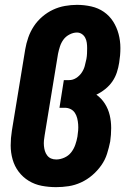

<svg xmlns="http://www.w3.org/2000/svg" viewBox="-20 -763 540 791"><path d="M211 8Q181 8 152 2.5Q123 -3 98.5 -18Q74 -33 57 -55.5Q40 -78 32 -106Q24 -134 24 -164Q24 -194 29 -225L84 -560Q88 -584 96.5 -608.5Q105 -633 119.5 -655Q134 -677 154.5 -694.5Q175 -712 198.5 -723Q222 -734 247.5 -738.5Q273 -743 297 -743Q327 -743 356 -736.5Q385 -730 408 -714Q431 -698 446 -674.5Q461 -651 468.5 -623Q476 -595 476 -565Q476 -535 471 -505Q468 -485 461.5 -465Q455 -445 443 -427.5Q431 -410 413.5 -396Q396 -382 377 -373Q398 -358 412 -336Q426 -314 432 -288.5Q438 -263 438 -235.5Q438 -208 434 -180Q429 -155 421 -129.5Q413 -104 397 -81.5Q381 -59 360 -41Q339 -23 314 -11.5Q289 0 263 4Q237 8 211 8ZM212 -106Q228 -106 245 -113.5Q262 -121 273 -135Q284 -149 290 -166Q296 -183 299 -200Q301 -213 302 -225.5Q303 -238 302 -251Q301 -264 298 -276Q295 -288 288.5 -298Q282 -308 271 -313.5Q260 -319 247 -319H225L243 -433H265Q280 -433 293.5 -441.5Q307 -450 316 -463Q325 -476 329 -490.5Q333 -505 336 -520Q338 -531 338.5 -542.5Q339 -554 339 -565Q339 -576 337.5 -587Q336 -598 331 -607.5Q326 -617 317 -623Q308 -629 297 -629Q282 -629 266.5 -621Q251 -613 241.5 -600Q232 -587 227 -571.5Q222 -556 219 -541L164 -206Q162 -195 161 -184Q160 -173 161 -162Q162 -151 165 -141Q168 -131 174.5 -122.5Q181 -114 190.5 -110Q200 -106 212 -106Z"/></svg>

Font: Iosevka Heavy
Style: Italic
Weight: 900
Italic angle: -9°
Monospace: yes
Designer: Belleve Invis
Foundry: Belleve Invis
Version: Version 32.5.0; ttfautohint (v1.8.4)